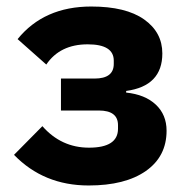

<svg xmlns="http://www.w3.org/2000/svg" viewBox="-20 -557 571 589"><path d="M252 12Q114 12 23 -82L110 -170Q168 -104 253 -104Q342 -104 342 -162V-173Q342 -218 283 -218H167V-316H270Q329 -316 329 -361V-371Q329 -421 249 -421Q164 -421 122 -359L34 -437Q115 -537 260 -537Q366 -537 422 -497.5Q478 -458 478 -393Q478 -293 367 -278V-273Q425 -267 458 -236Q491 -205 491 -156Q491 -77 427.5 -32.5Q364 12 252 12Z"/></svg>

Font: Anuphan
Style: Bold
Weight: 700
Designer: Mike Abbink, Paul van der Laan, Pieter van Rosmalen, Mint Tantisuwanna
Foundry: Bold Monday; Cadson Demak
Version: Version 3.002;hotconv 1.0.109;makeotfexe 2.5.65596